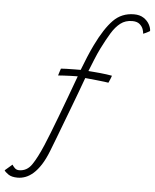

<svg xmlns="http://www.w3.org/2000/svg" viewBox="-232 -739 825 1019"><g transform="rotate(5 180.0 -229.0)"><path d="M441 -687.5Q471.5 -687.5 491.8 -674.2Q512 -661 522.5 -642Q533 -623 533 -606.5Q529 -604 522.5 -600.5Q516 -597 509.5 -594Q503 -591 497.5 -589Q497.5 -598.5 492.5 -613Q487.5 -627.5 473.8 -639.2Q460 -651 434.5 -651Q398 -651 372 -631Q346 -611 324.2 -575.2Q302.5 -539.5 278.5 -491.5Q265.5 -465.5 250.5 -428.8Q235.5 -392 225.5 -366.5Q238.5 -365.5 254.8 -364.2Q271 -363 288.8 -361.2Q306.5 -359.5 323 -357.2Q339.5 -355 352 -352.5Q350.5 -347.5 348 -341Q345.5 -334.5 342.5 -327.5Q339.5 -320.5 336.5 -314Q332.5 -315 314.8 -317.2Q297 -319.5 270.2 -322.2Q243.5 -325 212 -328Q197 -287 181.8 -246Q166.5 -205 151 -164.2Q135.5 -123.5 120.2 -83.2Q105 -43 90 -3.5Q75 36 60 74Q43 117.5 23.8 147.5Q4.5 177.5 -16 195.8Q-36.5 214 -57.5 222Q-78.5 230 -99.5 230Q-132 230 -149.5 217.8Q-167 205.5 -171.5 197L-132.5 163.5Q-129 170 -119.5 180Q-110 190 -95.5 190Q-53.5 190 -27.8 152.2Q-2 114.5 27 46Q38.5 19 55 -23Q71.5 -65 91 -116.5Q110.5 -168 131 -223.5Q151.5 -279 171.5 -333.5Q157 -333.5 136.2 -332.8Q115.5 -332 96.2 -331Q77 -330 67 -329Q68.5 -334.5 72.8 -347.8Q77 -361 79 -366.5Q86 -367.5 108 -368Q130 -368.5 152.8 -368.8Q175.5 -369 184 -369Q197 -403 212 -439.2Q227 -475.5 242 -506Q286 -596.5 330.5 -642Q375 -687.5 441 -687.5Z"/></g></svg>

Font: Grandstander Thin
Style: Italic
Weight: 100
Italic angle: -15°
Designer: Tyler Finck
Foundry: Etcetera Type Co
Version: Version 1.200